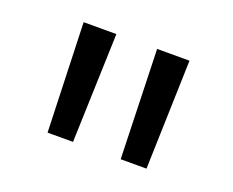

<svg xmlns="http://www.w3.org/2000/svg" viewBox="-63 -868 602 496"><g transform="rotate(20 238.5 -620.0)"><path d="M103 -470 93 -770H183L173 -470ZM304 -470 295 -770H384L375 -470Z"/></g></svg>

Font: M PLUS 2
Style: Regular
Weight: 400
Designer: Coji Morishita
Foundry: UNDERFOREST DESIGN
Version: Version 1.001